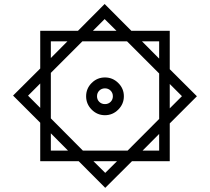

<svg xmlns="http://www.w3.org/2000/svg" viewBox="-20 -759 1034 946"><path d="M367.7 35.2H178.2V-154.3L44.4 -288.1L178.2 -421.4V-607.4H364.3L495.6 -739.3L627 -607.4H816.4V-418L950.2 -284.7L816.4 -150.9V35.2H630.4L498.5 166.5ZM438 -607.4H553.7L495.6 -665ZM764.2 -470.2V-555.2H679.7ZM230.5 -473.1 312 -555.2H230.5ZM230.5 -399.9V-175.8L388.2 -17.1H608.9L764.2 -172.9V-397L606 -555.2H385.7ZM404.3 -284.7Q404.3 -322.8 431.6 -350.1Q459 -377.4 497.1 -377.4Q535.2 -377.4 562.7 -350.1Q590.3 -322.8 590.3 -284.7Q590.3 -246.6 562.7 -219Q535.2 -191.4 497.1 -191.4Q459 -191.4 431.6 -219Q404.3 -246.6 404.3 -284.7ZM178.2 -347.7 118.2 -287.6 178.2 -227.5ZM816.4 -345.2V-225.1L876.5 -285.2ZM458 -284.7Q458 -268.1 469.2 -257.1Q480.5 -246.1 497.1 -246.1Q513.7 -246.1 524.9 -257.1Q536.1 -268.1 536.1 -284.7Q536.1 -301.3 524.9 -312.5Q513.7 -323.7 497.1 -323.7Q480.5 -323.7 469.2 -312.5Q458 -301.3 458 -284.7ZM230.5 -102.1V-17.1H314.9ZM682.6 -17.1H764.2V-99.1ZM556.6 35.2H440.4L498.5 92.8Z"/></svg>

Font: Vazirmatn FD Black
Style: Regular
Weight: 900
Designer: Saber Rastikerdar
Foundry: Saber Rastikerdar
Version: Version 33.003